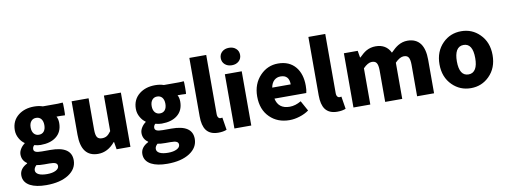

<svg xmlns="http://www.w3.org/2000/svg" viewBox="-77 -1288 5244 1984"><g transform="rotate(-10 2544.5 -296.0)"><path d="M276 239Q170 239 107 206Q37 168 37 96Q37 25 118 -16V-21Q66 -56 66 -119Q66 -148 84 -177Q101 -205 129 -225V-229Q96 -252 76 -288Q52 -329 52 -376Q52 -475 125 -532Q191 -583 290 -583Q340 -583 380 -569H484H537Q564 -569 589 -572Q592 -570 592 -505Q592 -440 589 -438Q567 -440 545 -440H501Q517 -412 517 -371Q517 -276 451 -226Q391 -180 290 -180Q259 -180 223 -190Q205 -173 205 -150Q205 -130 224.5 -121Q244 -112 289 -112H379Q598 -112 598 34Q598 125 511 182Q423 239 276 239ZM304 128Q359 128 393.5 110.5Q428 93 428 65Q428 41 406 32Q388 24 345 24H291Q235 24 210 17Q183 41 183 68Q183 97 216 113Q248 128 304 128ZM290 -287Q323 -287 342 -309Q362 -333 362 -375.5Q362 -418 342 -442Q323 -464 290 -464Q258 -464 239 -442Q218 -418 218 -375.5Q218 -333 239 -309Q259 -287 290 -287Z M859 14Q682 14 682 -217V-569H860V-239Q860 -182 876 -159Q891 -138 926 -138Q956 -138 977 -151Q998 -164 1021 -196V-569H1199V-284V0H1054L1041 -78H1037Q960 14 859 14Z M1546 239Q1440 239 1377 206Q1307 168 1307 96Q1307 25 1388 -16V-21Q1336 -56 1336 -119Q1336 -148 1354 -177Q1371 -205 1399 -225V-229Q1366 -252 1346 -288Q1322 -329 1322 -376Q1322 -475 1395 -532Q1461 -583 1560 -583Q1610 -583 1650 -569H1754H1807Q1834 -569 1859 -572Q1862 -570 1862 -505Q1862 -440 1859 -438Q1837 -440 1815 -440H1771Q1787 -412 1787 -371Q1787 -276 1721 -226Q1661 -180 1560 -180Q1529 -180 1493 -190Q1475 -173 1475 -150Q1475 -130 1494.5 -121Q1514 -112 1559 -112H1649Q1868 -112 1868 34Q1868 125 1781 182Q1693 239 1546 239ZM1574 128Q1629 128 1663.5 110.5Q1698 93 1698 65Q1698 41 1676 32Q1658 24 1615 24H1561Q1505 24 1480 17Q1453 41 1453 68Q1453 97 1486 113Q1518 128 1574 128ZM1560 -287Q1593 -287 1612 -309Q1632 -333 1632 -375.5Q1632 -418 1612 -442Q1593 -464 1560 -464Q1528 -464 1509 -442Q1488 -418 1488 -375.5Q1488 -333 1509 -309Q1529 -287 1560 -287Z M2120 14Q2033 14 1993 -41Q1958 -90 1958 -185V-799H2135V-488V-178Q2135 -153 2146 -140Q2154 -130 2167 -130Q2177 -130 2187 -132L2208 -1Q2172 14 2120 14Z M2290 0V-569H2467V-284V0ZM2379 -648Q2334 -648 2305.5 -673.5Q2277 -699 2277 -739.5Q2277 -780 2305.5 -805.5Q2334 -831 2379 -831Q2424 -831 2452 -805Q2480 -780 2480 -739Q2480 -699 2451.5 -673.5Q2423 -648 2379 -648Z M2868 14Q2742 14 2662 -65Q2579 -146 2579 -284Q2579 -417 2662 -503Q2740 -583 2849 -583Q2968 -583 3033 -504Q3093 -430 3093 -308Q3093 -258 3085 -232H2918H2751Q2774 -122 2893 -122Q2952 -122 3013 -158L3072 -51Q3029 -20 2973 -3Q2919 14 2868 14ZM2748 -348H2845H2942Q2942 -447 2852 -447Q2813 -447 2786 -423Q2757 -397 2748 -348Z M3369 14Q3282 14 3242 -41Q3207 -90 3207 -185V-799H3384V-488V-178Q3384 -153 3395 -140Q3403 -130 3416 -130Q3426 -130 3436 -132L3457 -1Q3421 14 3369 14Z M3539 0V-284V-569H3684L3696 -497H3700Q3742 -539 3775 -558Q3820 -583 3873 -583Q3984 -583 4029 -489Q4073 -534 4108 -555Q4155 -583 4207 -583Q4297 -583 4343 -521Q4385 -462 4385 -352V0H4207V-330Q4207 -387 4191 -410Q4177 -431 4142 -431Q4101 -431 4051 -380V0H3872V-330Q3872 -387 3856 -410Q3842 -431 3807 -431Q3766 -431 3716 -380V0Z M4771 14Q4657 14 4577 -65Q4492 -149 4492 -284Q4492 -419 4577 -504Q4656 -583 4771 -583Q4885 -583 4964 -504Q5049 -420 5049 -284.5Q5049 -149 4964 -65Q4885 14 4771 14ZM4771 -130Q4819 -130 4844 -172Q4867 -211 4867 -284Q4867 -439 4771 -439Q4722 -439 4697 -397Q4674 -356 4674 -284Q4674 -130 4771 -130Z"/></g></svg>

Font: GenSekiGothic TW H
Style: Regular
Weight: 900
Version: Version 1.501;PS 1;hotconv 16.6.51;makeotf.lib2.5.65220